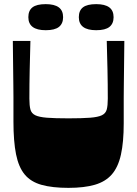

<svg xmlns="http://www.w3.org/2000/svg" viewBox="-20 -898 663 928"><path d="M311 10Q233 10 181 -4.5Q129 -19 99.5 -54.5Q70 -90 57.5 -152.5Q45 -215 45 -310Q45 -349 45 -376Q45 -403 45 -428.5Q45 -454 44.5 -487.5Q44 -521 43.5 -571.5Q43 -622 42 -700H127Q125 -630 123.5 -560.5Q122 -491 122 -421Q122 -388 127 -369Q132 -350 150.5 -341Q169 -332 207 -329Q245 -326 311 -326Q377 -326 415.5 -329Q454 -332 472.5 -341Q491 -350 496 -369Q501 -388 501 -421Q501 -491 499.5 -560.5Q498 -630 496 -700H581Q580 -621 579.5 -569.5Q579 -518 578.5 -484Q578 -450 578 -423.5Q578 -397 578 -369.5Q578 -342 578 -302Q578 -211 564.5 -150.5Q551 -90 520.5 -55Q490 -20 438.5 -5Q387 10 311 10ZM201 -752Q117 -752 117 -815Q117 -847 137 -862.5Q157 -878 201 -878Q243 -878 264 -862.5Q285 -847 285 -815Q285 -784 265 -768Q245 -752 201 -752ZM445 -752Q361 -752 361 -815Q361 -847 381 -862.5Q401 -878 445 -878Q487 -878 508 -862.5Q529 -847 529 -815Q529 -784 509 -768Q489 -752 445 -752Z"/></svg>

Font: Ojuju ExtraBold
Style: Regular
Weight: 800
Designer: Chisaokwu Joboson, Mirko Velimirovic
Foundry: Udi Foundry
Version: Version 1.000